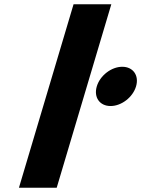

<svg xmlns="http://www.w3.org/2000/svg" viewBox="-20 -880 662 900"><path d="M553.1 -567C502.1 -567 448.9 -526 433.7 -475C418.5 -424 447.3 -383 498.3 -383C549.3 -383 602.5 -424 617.7 -475C632.9 -526 604.1 -567 553.1 -567ZM324.8 -860H501.8L245.8 0H68.8Z"/></svg>

Font: Hussar
Style: BdOblThree
Weight: 700
Foundry: Cannot Into Space Fonts
Version: Version 2.00